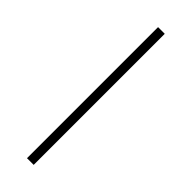

<svg xmlns="http://www.w3.org/2000/svg" viewBox="-247 -739 752 752"><g transform="rotate(45 128.5 -363.0)"><path d="M110 0V-726H147V0Z"/></g></svg>

Font: Source Han Sans SC ExtraLight
Style: Regular
Weight: 250
Designer: Ryoko NISHIZUKA 西塚涼子 (kana, bopomofo & ideographs); Paul D. Hunt (Latin, Greek & Cyrillic); Sandoll Communications 산돌커뮤니
Foundry: Adobe
Version: Version 2.004;hotconv 1.0.118;makeotfexe 2.5.65603